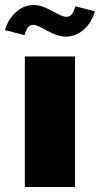

<svg xmlns="http://www.w3.org/2000/svg" viewBox="-79 -745 398 765"><path d="M19 -605C27 -636 39 -646 53 -646C84 -646 128 -599 184 -599C240 -599 285 -646 299 -700L221 -720C213 -689 201 -678 186 -678C154 -678 108 -725 56 -725C-5 -725 -46 -673 -59 -625ZM20 -520V0H220V-520Z"/></svg>

Font: MikodacsPCS
Style: Regular
Weight: 900
Designer: gluk (gluksza@wp.pl)
Foundry: gluk (gluksza@wp.pl)
Version: Version 0.27